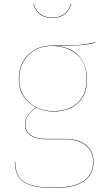

<svg xmlns="http://www.w3.org/2000/svg" viewBox="-20 -757 537 969"><path d="M462 -542Q404 -525 272 -525Q345 -515 382 -470.5Q419 -426 419 -356Q419 -279 373 -236.5Q327 -194 249 -194Q206 -194 164 -214Q108 -179 108 -128Q108 -94 135.5 -75Q163 -56 217 -56H308Q376 -56 414 -25Q452 6 452 59Q452 192 252 192Q147 192 101 162Q55 132 55 60H57Q57 132 102.5 161Q148 190 252 190Q450 190 450 59Q450 7 412 -23.5Q374 -54 308 -54H217Q162 -54 134 -73.5Q106 -93 106 -128Q106 -178 162 -215Q122 -236 98.5 -271Q75 -306 75 -357Q75 -433 121.5 -480Q168 -527 241 -527Q345 -527 385 -531Q425 -535 462 -544ZM77 -357Q77 -306 102 -269.5Q127 -233 166.5 -214.5Q206 -196 249 -196Q326 -196 371.5 -238Q417 -280 417 -356Q417 -443 366 -484Q315 -525 241 -525Q168 -525 122.5 -478Q77 -431 77 -357ZM148 -737H150Q160 -704 184 -686Q208 -668 244 -668Q280 -668 304 -686Q328 -704 338 -737H340Q331 -705 307 -685.5Q283 -666 244 -666Q205 -666 181 -685.5Q157 -705 148 -737Z"/></svg>

Font: FiraGO Two
Style: Regular
Weight: 100
Designer: bBox Type
Foundry: bBox Type GmbH
Version: Version 1.001